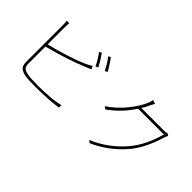

<svg xmlns="http://www.w3.org/2000/svg" viewBox="-21 -1409 2041 2041"><g transform="rotate(45 1000.0 -388.5)"><path d="M802 -620 774 -606Q741 -675 691 -744L718 -757Q770 -685 802 -620ZM248 -379V-124Q248 -82 264.5 -65Q281 -48 323 -39Q378 -29 472 -29Q693 -29 808 -59V-22Q670 -1 472 -1Q366 -1 320 -9Q266 -19 242 -42.5Q218 -66 218 -120V-676Q218 -713 213 -734H252Q248 -700 248 -676V-413Q343 -434 469.5 -474Q596 -514 681 -552Q727 -574 748 -589L765 -555Q759 -552 745 -546Q731 -540 717.5 -534Q704 -528 692 -524Q532 -455 248 -379ZM793 -779 819 -792Q874 -719 906 -656L878 -642Q836 -724 793 -779Z M1817 -646 1842 -631Q1827 -597 1826 -594Q1760 -371 1647 -238Q1500 -70 1305 15L1279 -8Q1368 -42 1458.5 -106.5Q1549 -171 1622 -256Q1741 -394 1799 -609H1412Q1314 -458 1171 -357L1142 -377Q1252 -451 1331.5 -551Q1411 -651 1445 -734Q1455 -757 1459 -787L1502 -773Q1493 -757 1480 -731Q1458 -683 1431 -639H1773Q1803 -639 1817 -646Z"/></g></svg>

Font: Noto Sans Korean Thin
Style: Regular
Weight: 250
Designer: Ryoko NISHIZUKA  (kana & ideographs); Paul D. Hunt (Latin, Greek & Cyrillic); Wenlong ZHANG  (bopomofo); Sandoll Communi
Foundry: Adobe Systems Incorporated
Version: Version 1.0001;PS 1;hotconv 1.0.78;makeotf.lib2.5.61930